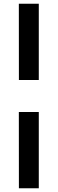

<svg xmlns="http://www.w3.org/2000/svg" viewBox="-20 -846 308 1027"><path d="M187.5 -418.2H81.1L80.8 -826H187.5ZM187.5 161H81.1L80.8 -246.8H187.5Z"/></svg>

Font: Public Sans Thin
Style: Regular
Weight: 100
Designer: The Public Sans project authors (U.S. Web Design System). Libre Franklin designed by Pablo Impallari and Rodrigo Fuenzal
Version: Version 1.008